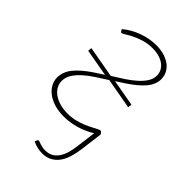

<svg xmlns="http://www.w3.org/2000/svg" viewBox="-210 -577 839 839"><g transform="rotate(45 209.5 -157.0)"><path d="M239 -501Q263 -501 284.5 -495.2Q306 -489.5 322.2 -478.5Q338.5 -467.5 348.2 -451.5Q358 -435.5 359 -414.5Q359.5 -406 358.2 -398.5Q357 -391 354.5 -384Q348.5 -366 335.2 -350Q322 -334 304 -319Q286 -304 265 -290Q244 -276 222 -262L345.5 -240L343.5 -222L201 -247.5Q173.5 -230.5 147.5 -213.2Q121.5 -196 101.2 -177.8Q81 -159.5 68.8 -140Q56.5 -120.5 56.5 -98.5Q56.5 -80 65.2 -64.8Q74 -49.5 89.8 -38.5Q105.5 -27.5 127.2 -21.2Q149 -15 174.5 -15Q199 -15 221 -20.2Q243 -25.5 261.2 -33Q279.5 -40.5 293.8 -48.2Q308 -56 317 -60.5Q326.5 -65 330 -65Q334 -64 337 -60.5Q340 -57 342.5 -53L329 52Q325 81.5 317.2 106.2Q309.5 131 296.2 148.8Q283 166.5 264 176.5Q245 186.5 219 186.5Q189.5 186.5 160 172.5L163.5 163.5Q165 159 167.2 158Q169.5 157 171.5 157Q173.5 157 177.5 158.8Q181.5 160.5 187.8 162.5Q194 164.5 202 166.2Q210 168 220 168Q240.5 168 255.5 159.8Q270.5 151.5 281 136.2Q291.5 121 297.8 99.8Q304 78.5 307 53L318.5 -36.5Q285.5 -16 247.8 -5Q210 6 172 6Q139.5 6 113.8 -2Q88 -10 70 -23.5Q52 -37 42 -55Q32 -73 31.5 -93.5Q31.5 -101.5 32.8 -109.2Q34 -117 36.5 -124.5Q42.5 -143 56 -159.8Q69.5 -176.5 87.8 -192Q106 -207.5 127.5 -222Q149 -236.5 171.5 -250.5L45 -273L47 -291L192.5 -265Q219.5 -281.5 245 -298.2Q270.5 -315 290.5 -332.8Q310.5 -350.5 322.5 -369.2Q334.5 -388 334.5 -409Q334.5 -424.5 327.5 -437.5Q320.5 -450.5 307.8 -460Q295 -469.5 276.8 -474.8Q258.5 -480 236 -480Q207 -480 183 -472.5Q159 -465 140.8 -456Q122.5 -447 110.8 -439.2Q99 -431.5 94.5 -431Q93 -430.5 90.8 -431.2Q88.5 -432 87.5 -434.5L82 -443.5Q97.5 -457 116.5 -467.8Q135.5 -478.5 156.2 -486Q177 -493.5 198 -497.2Q219 -501 239 -501Z"/></g></svg>

Font: Lato ExtraLight
Style: Italic
Weight: 275
Italic angle: -7°
Designer: Lukasz Dziedzic with Adam Twardoch and Botio Nikoltchev
Foundry: tyPoland Lukasz Dziedzic
Version: Version 2.015; 2015-08-06; http://www.latofonts.com/